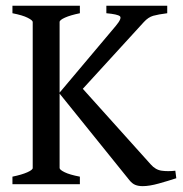

<svg xmlns="http://www.w3.org/2000/svg" viewBox="-20 -635 632 662"><path d="M556.6 -589.4Q525.4 -585.4 508.3 -580.6Q491.2 -575.7 476.1 -559.1L252 -314H184.1L379.4 -545.9Q401.4 -572.3 393.3 -579.1Q385.3 -585.9 346.7 -589.4V-615.2H556.6ZM587.9 -20.5Q559.6 -11.2 527.3 -2.2Q495.1 6.8 471.7 6.8Q457 6.8 446.3 2.4Q435.5 -2 425.8 -14.2L184.1 -314L244.6 -352.1L499.5 -68.4Q516.1 -49.3 537.6 -46.4Q559.1 -43.5 584.5 -46.4ZM22.9 0V-25.9Q55.7 -32.7 74.2 -41Q92.8 -49.3 92.8 -55.7V-559.1Q92.8 -564.9 75.4 -573.7Q58.1 -582.5 22.9 -589.4V-615.2H255.4V-589.4Q222.2 -582.5 203.9 -574.2Q185.5 -565.9 185.5 -559.1V-55.7Q185.5 -49.8 202.6 -41.3Q219.7 -32.7 255.4 -25.9V0Z"/></svg>

Font: Gentium Book Plus
Style: Regular
Weight: 400
Designer: Victor Gaultney, Annie Olsen, Iska Routamaa, Becca Hirsbrunner
Foundry: SIL International
Version: Version 6.101